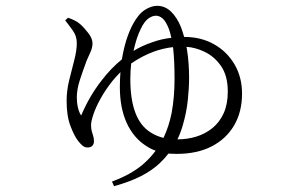

<svg xmlns="http://www.w3.org/2000/svg" viewBox="-20 -568 1040 660"><path d="M204 -498 214 -507Q226 -503 237 -497.5Q248 -492 258 -483Q268 -474 283 -455Q298 -436 298 -419Q298 -405 291 -389Q284 -373 278 -360Q266 -328 255 -294.5Q244 -261 244 -233Q244 -215 248 -198Q252 -181 259 -171Q288 -239 329 -291Q360 -332 399 -364Q405 -400 414 -429Q424 -461 437 -485Q456 -520 478 -534Q500 -548 520 -548Q547 -548 567.5 -528.5Q588 -509 602 -475Q608 -459 613 -441Q614 -441 614 -441Q671 -441 715.5 -416Q760 -391 786 -347Q812 -303 812 -246Q812 -183 784.5 -136.5Q757 -90 707 -64.5Q657 -39 587 -39Q573 -39 559 -40Q545 -22 528 -6Q501 19 463.5 38Q426 57 372 72L365 56Q428 33 469 -1Q496 -24 515 -50Q498 -56 483 -66Q439 -94 415.5 -145.5Q392 -197 392 -269Q392 -295 394 -320Q379 -305 366 -289Q343 -260 326.5 -230.5Q310 -201 301.5 -176Q293 -151 293 -138Q293 -126 295.5 -117Q298 -108 300.5 -100Q303 -92 303 -82Q303 -73 297.5 -67Q292 -61 281 -61Q271 -61 263.5 -67.5Q256 -74 249 -83Q236 -99 222.5 -134Q209 -169 209 -221Q209 -257 218 -293Q227 -329 235.5 -362Q244 -395 244 -420Q244 -444 230 -463.5Q216 -483 204 -498ZM542 -94Q561 -134 570 -180Q580 -234 580 -296Q580 -361 575 -404Q574 -405 574 -406Q541 -402 510 -391Q471 -377 431 -350Q428 -323 428 -296Q428 -226 445.5 -180Q463 -134 499 -112Q518 -100 542 -94ZM621 -407Q622 -402 623 -396Q630 -351 630 -301Q630 -265 625.5 -223Q621 -181 609 -140Q602 -114 590 -89Q590 -89 591 -89Q624 -89 655 -98.5Q686 -108 710.5 -128Q735 -148 749 -179Q763 -210 763 -253Q763 -308 739.5 -341.5Q716 -375 681 -391Q651 -405 621 -407ZM439 -393Q466 -410 504 -423Q534 -434 569 -438Q565 -457 560 -470Q550 -495 539 -504.5Q528 -514 516 -514Q503 -514 489.5 -504Q476 -494 464 -469Q449 -439 439 -393Z"/></svg>

Font: Early Summer Mincho Light
Style: Regular
Weight: 300
Designer: GuiWonder
Version: Version 1.002